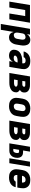

<svg xmlns="http://www.w3.org/2000/svg" viewBox="2008 -2576 783 4840"><g transform="rotate(90 2400.0 -156.5)"><path d="M21 0 107 -520H553L467 0H320L386 -400H234L168 0Z M585 215 707 -520H854L841 -443Q852 -462 867.5 -478.5Q883 -495 901.5 -506.5Q920 -518 941.5 -523Q963 -528 983 -528Q1012 -528 1038 -519.5Q1064 -511 1082.5 -492.5Q1101 -474 1111.5 -449Q1122 -424 1126 -397Q1130 -370 1128.5 -341.5Q1127 -313 1122 -285L1105 -185Q1102 -162 1095.5 -139Q1089 -116 1078.5 -94.5Q1068 -73 1052 -53Q1036 -33 1016.5 -19Q997 -5 973 1.5Q949 8 926 8Q899 8 874.5 0.5Q850 -7 831.5 -23.5Q813 -40 802 -62.5Q791 -85 786 -110L732 215ZM862 -112Q880 -112 898 -118Q916 -124 930 -137.5Q944 -151 951.5 -169Q959 -187 961 -204L978 -304Q981 -323 981 -341Q981 -359 974 -374.5Q967 -390 952 -399Q937 -408 919 -408Q903 -408 886.5 -404Q870 -400 856 -390Q842 -380 833.5 -364.5Q825 -349 823 -333L806 -233Q804 -219 803 -206Q802 -193 802.5 -180Q803 -167 807 -154.5Q811 -142 818 -132Q825 -122 837 -117Q849 -112 862 -112Z M1389 8Q1366 8 1344.5 5Q1323 2 1303.5 -6.5Q1284 -15 1269 -29.5Q1254 -44 1245 -62.5Q1236 -81 1234.5 -103Q1233 -125 1237 -148Q1242 -177 1255.5 -205.5Q1269 -234 1292.5 -255Q1316 -276 1344.5 -290Q1373 -304 1402.5 -312Q1432 -320 1461.5 -323Q1491 -326 1520 -326H1576L1577 -333Q1579 -349 1577 -364.5Q1575 -380 1564.5 -391Q1554 -402 1539.5 -406Q1525 -410 1509 -410Q1496 -410 1482.5 -408Q1469 -406 1456.5 -400.5Q1444 -395 1434 -384Q1424 -373 1421 -360H1278Q1282 -385 1294.5 -410Q1307 -435 1325 -455Q1343 -475 1366.5 -490Q1390 -505 1415.5 -513.5Q1441 -522 1467 -525Q1493 -528 1518 -528Q1548 -528 1577.5 -523.5Q1607 -519 1633 -507Q1659 -495 1679 -475.5Q1699 -456 1710.5 -430Q1722 -404 1723 -374Q1724 -344 1719 -314L1667 0H1522L1537 -90Q1526 -70 1510.5 -51Q1495 -32 1476 -18.5Q1457 -5 1434 1.5Q1411 8 1389 8ZM1452 -110Q1471 -110 1489.5 -117Q1508 -124 1522.5 -138.5Q1537 -153 1545 -171Q1553 -189 1556 -208H1520Q1507 -208 1494 -207.5Q1481 -207 1467.5 -204.5Q1454 -202 1441 -198.5Q1428 -195 1416 -188Q1404 -181 1394 -170.5Q1384 -160 1382 -147Q1381 -139 1383.5 -132Q1386 -125 1392.5 -121Q1399 -117 1406 -115Q1413 -113 1421 -112Q1429 -111 1436.5 -110.5Q1444 -110 1452 -110Z M1821 0 1907 -520H2119Q2145 -520 2170 -517Q2195 -514 2218.5 -505.5Q2242 -497 2261.5 -483Q2281 -469 2294 -448.5Q2307 -428 2310.5 -403Q2314 -378 2310 -352Q2308 -338 2303 -325Q2298 -312 2289.5 -301Q2281 -290 2269.5 -281Q2258 -272 2245 -266Q2261 -257 2274.5 -245Q2288 -233 2297 -217Q2306 -201 2308 -182Q2310 -163 2306 -143Q2302 -119 2289.5 -95.5Q2277 -72 2256 -55Q2235 -38 2210.5 -27Q2186 -16 2161 -10Q2136 -4 2111.5 -2Q2087 0 2063 0ZM2020 -327H2102Q2112 -327 2122 -328.5Q2132 -330 2142 -335Q2152 -340 2159 -349Q2166 -358 2168 -368Q2169 -377 2165 -384.5Q2161 -392 2153.5 -396Q2146 -400 2136.5 -401Q2127 -402 2118 -402H2032ZM2062 -118Q2072 -118 2081.5 -118.5Q2091 -119 2101 -120.5Q2111 -122 2121 -125Q2131 -128 2140 -132.5Q2149 -137 2156 -145.5Q2163 -154 2165 -163Q2167 -177 2157.5 -187Q2148 -197 2136 -201.5Q2124 -206 2109.5 -207.5Q2095 -209 2081 -209H2000L1985 -118Z M2657 8Q2624 8 2592.5 2.5Q2561 -3 2534 -17.5Q2507 -32 2487 -55.5Q2467 -79 2457 -108Q2447 -137 2446.5 -169.5Q2446 -202 2452 -235L2468 -335Q2473 -363 2483.5 -390Q2494 -417 2512 -440.5Q2530 -464 2554 -481.5Q2578 -499 2605.5 -509.5Q2633 -520 2660.5 -524Q2688 -528 2716 -528Q2749 -528 2780.5 -522.5Q2812 -517 2839.5 -502.5Q2867 -488 2887 -464.5Q2907 -441 2916.5 -412Q2926 -383 2926.5 -350.5Q2927 -318 2922 -285L2905 -185Q2901 -157 2890.5 -130Q2880 -103 2862 -79.5Q2844 -56 2819.5 -38.5Q2795 -21 2768 -10.5Q2741 0 2713 4Q2685 8 2657 8ZM2657 -112Q2676 -112 2694.5 -117.5Q2713 -123 2728 -136.5Q2743 -150 2751 -168Q2759 -186 2761 -204L2778 -304Q2781 -323 2780.5 -341.5Q2780 -360 2772.5 -375.5Q2765 -391 2749.5 -399.5Q2734 -408 2716 -408Q2697 -408 2678.5 -402.5Q2660 -397 2645.5 -383.5Q2631 -370 2623 -352Q2615 -334 2612 -316L2595 -216Q2592 -197 2592.5 -178.5Q2593 -160 2600.5 -144.5Q2608 -129 2623.5 -120.5Q2639 -112 2657 -112Z M3021 0 3107 -520H3319Q3345 -520 3370 -517Q3395 -514 3418.5 -505.5Q3442 -497 3461.5 -483Q3481 -469 3494 -448.5Q3507 -428 3510.5 -403Q3514 -378 3510 -352Q3508 -338 3503 -325Q3498 -312 3489.5 -301Q3481 -290 3469.5 -281Q3458 -272 3445 -266Q3461 -257 3474.5 -245Q3488 -233 3497 -217Q3506 -201 3508 -182Q3510 -163 3506 -143Q3502 -119 3489.5 -95.5Q3477 -72 3456 -55Q3435 -38 3410.5 -27Q3386 -16 3361 -10Q3336 -4 3311.5 -2Q3287 0 3263 0ZM3220 -327H3302Q3312 -327 3322 -328.5Q3332 -330 3342 -335Q3352 -340 3359 -349Q3366 -358 3368 -368Q3369 -377 3365 -384.5Q3361 -392 3353.5 -396Q3346 -400 3336.5 -401Q3327 -402 3318 -402H3232ZM3262 -118Q3272 -118 3281.5 -118.5Q3291 -119 3301 -120.5Q3311 -122 3321 -125Q3331 -128 3340 -132.5Q3349 -137 3356 -145.5Q3363 -154 3365 -163Q3367 -177 3357.5 -187Q3348 -197 3336 -201.5Q3324 -206 3309.5 -207.5Q3295 -209 3281 -209H3200L3185 -118Z M3971 0 4057 -520H4180L4094 0ZM3594 0 3680 -520H3803L3774 -346H3812Q3836 -346 3859.5 -341Q3883 -336 3902 -324Q3921 -312 3934 -293.5Q3947 -275 3953.5 -253Q3960 -231 3960 -207Q3960 -183 3956 -158Q3953 -138 3946.5 -117.5Q3940 -97 3928 -78Q3916 -59 3899 -43.5Q3882 -28 3862.5 -18Q3843 -8 3822 -4Q3801 0 3781 0ZM3733 -100H3780Q3792 -100 3803 -108.5Q3814 -117 3820.5 -128Q3827 -139 3830.5 -151Q3834 -163 3836 -175Q3838 -186 3838 -196.5Q3838 -207 3836.5 -217.5Q3835 -228 3829 -236.5Q3823 -245 3812 -245H3757Z M4454 8Q4421 8 4389.5 2.5Q4358 -3 4331.5 -18Q4305 -33 4285.5 -56.5Q4266 -80 4256.5 -109Q4247 -138 4246.5 -170.5Q4246 -203 4252 -235L4268 -335Q4273 -363 4283.5 -390Q4294 -417 4312 -440.5Q4330 -464 4354 -481.5Q4378 -499 4405 -509.5Q4432 -520 4460 -524Q4488 -528 4515 -528Q4548 -528 4580 -522.5Q4612 -517 4639.5 -502.5Q4667 -488 4686.5 -464.5Q4706 -441 4716 -412Q4726 -383 4726.5 -350.5Q4727 -318 4722 -285L4708 -201H4391Q4389 -183 4392 -166Q4395 -149 4404.5 -136Q4414 -123 4430 -116.5Q4446 -110 4464 -110Q4478 -110 4491.5 -112Q4505 -114 4518 -119.5Q4531 -125 4542 -136Q4553 -147 4556 -160H4699Q4694 -134 4681.5 -109.5Q4669 -85 4650 -64.5Q4631 -44 4607 -29.5Q4583 -15 4557.5 -6.5Q4532 2 4505.5 5Q4479 8 4454 8ZM4411 -319H4583Q4584 -336 4582 -352.5Q4580 -369 4571.5 -382.5Q4563 -396 4548 -403Q4533 -410 4516 -410Q4498 -410 4479 -404.5Q4460 -399 4445 -386Q4430 -373 4422 -355Q4414 -337 4411 -319Z"/></g></svg>

Font: Iosevka Heavy Extended Oblique
Style: Regular
Weight: 900
Width: 7
Italic angle: -9°
Monospace: yes
Designer: Belleve Invis
Foundry: Belleve Invis
Version: Version 32.5.0; ttfautohint (v1.8.4)